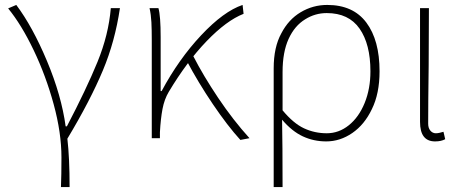

<svg xmlns="http://www.w3.org/2000/svg" viewBox="-20 -560 1872 778"><path d="M229 78Q229 -22 197.5 -137.5Q166 -253 116.5 -356.5Q67 -460 13 -526L46 -540Q112 -452 170.5 -312.5Q229 -173 246 -48H251Q330 -199 375 -309Q420 -419 429 -527H466Q446 -392 397 -275Q345 -151 253 2Q262 79 262 198H227Q229 151 229 78Z M586 -527H622Q631 -496 631 -409V-191H635Q704 -320 795 -417Q886 -514 963 -540L967 -504Q898 -477 817.5 -393.5Q737 -310 664 -188Q646 -158 638.5 -118.5Q631 -79 628 -24V0H595V-396Q595 -440 593.5 -470Q592 -500 586 -527ZM737 -313 763 -333Q804 -253 864 -163.5Q924 -74 991 0L954 7Q902 -50 842.5 -138Q783 -226 737 -313Z M1120 -425Q1149 -481 1198.5 -510.5Q1248 -540 1306 -540Q1411 -540 1464.5 -468.5Q1518 -397 1518 -271Q1518 -181 1487 -118Q1457 -55 1407.5 -21Q1358 13 1302 13Q1251 13 1207 -7.5Q1163 -28 1123 -75Q1125 24 1125 198H1089V-283Q1089 -369 1120 -425ZM1481 -271Q1481 -381 1437 -444Q1393 -507 1304 -507Q1257 -507 1217 -482Q1174 -456 1149.5 -402.5Q1125 -349 1125 -268V-113Q1169 -60 1212 -40Q1255 -20 1304 -20Q1353 -20 1393.5 -52.5Q1434 -85 1457.5 -142.5Q1481 -200 1481 -271Z M1682 -66V-527H1718L1717 -294Q1715 -146 1715 -59Q1715 -41 1724 -30.5Q1733 -20 1746 -20Q1758 -20 1777 -26L1784 4Q1768 13 1743 13Q1682 13 1682 -66Z"/></svg>

Font: Merged Yaku Han JP Thin
Style: Regular
Weight: 250
Designer: Ryoko NISHIZUKA 西塚涼子 (kana, bopomofo & ideographs); Paul D. Hunt (Latin, Greek & Cyrillic); Sandoll Communications 산돌커뮤니
Foundry: Adobe
Version: Version 2.004